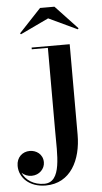

<svg xmlns="http://www.w3.org/2000/svg" viewBox="-157 -699 532 997"><g transform="rotate(-5 109.0 -200.5)"><path d="M128 -603.5 276.5 -533.5 281 -538.5 166 -661H91L-24 -538.5L-19.5 -533.5ZM228 -460H29.5V-451H113.5V-20.5C113.5 106.5 126 250.5 33.5 250.5C-20.5 250.5 -63 222.5 -79.5 183C-67 195.5 -48.5 203.5 -28 203.5C13 203.5 41 172 41 139C41 95.5 5.5 74 -27 74C-65 74 -96.5 101 -96.5 146C-96.5 207.5 -44.5 260 40.5 260C170.5 260 228 142.5 228 11.5Z"/></g></svg>

Font: Bodoni* 24pt Medium
Style: Regular
Weight: 500
Version: Version 2.3